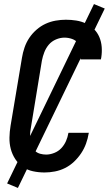

<svg xmlns="http://www.w3.org/2000/svg" viewBox="-20 -840 540 944"><path d="M199 8Q170 8 142 2Q114 -4 92 -19.5Q70 -35 55 -58Q40 -81 33 -107.5Q26 -134 26.5 -163Q27 -192 32 -222L88 -556Q92 -581 100.5 -606Q109 -631 123.5 -653Q138 -675 159 -693.5Q180 -712 204 -723Q228 -734 253.5 -738.5Q279 -743 304 -743Q330 -743 355 -739Q380 -735 402.5 -724.5Q425 -714 442 -697Q459 -680 468.5 -657.5Q478 -635 480 -609.5Q482 -584 478 -558L476 -548H376L377 -554Q381 -574 378 -593Q375 -612 364 -627Q353 -642 334.5 -648.5Q316 -655 297 -655Q276 -655 255 -646Q234 -637 220 -620.5Q206 -604 198 -583.5Q190 -563 186 -542L131 -207Q128 -192 128 -177Q128 -162 130 -147.5Q132 -133 137.5 -120Q143 -107 153 -97.5Q163 -88 177.5 -84Q192 -80 207 -80Q226 -80 246.5 -88Q267 -96 281.5 -111.5Q296 -127 304.5 -146.5Q313 -166 316 -185L317 -187H417L416 -184Q412 -159 403 -134Q394 -109 379 -86.5Q364 -64 344 -45Q324 -26 300 -14Q276 -2 250 3Q224 8 199 8ZM68 84 15 62 442 -820 495 -798Z"/></svg>

Font: Iosevka Term Curly SmBd Obl
Style: Regular
Weight: 600
Italic angle: -9°
Designer: Belleve Invis
Foundry: Belleve Invis
Version: Version 32.3.0